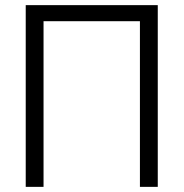

<svg xmlns="http://www.w3.org/2000/svg" viewBox="-20 -727 714 747"><path d="M593.8 0H524.4V-644.5H149.4V0H80.1V-707H593.8Z"/></svg>

Font: Pretendard JP Light
Style: Regular
Weight: 300
Designer: Base glyphs from Inter by Rasmus Andersson; Hangeul glyphs from Noto Sans CJK(Source Han Sans) by Jang Soo-young and Kan
Foundry: Kil Hyung-jin
Version: Version 1.309